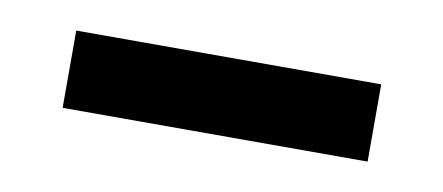

<svg xmlns="http://www.w3.org/2000/svg" viewBox="-27 -763 429 186"><g transform="rotate(10 187.5 -670.0)"><path d="M38 -632V-708H338V-632Z"/></g></svg>

Font: Zed Sans Semibold
Style: Regular
Weight: 600
Designer: Belleve Invis
Foundry: Belleve Invis
Version: Version 1.0.0; ttfautohint (v1.8.4)